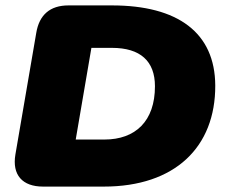

<svg xmlns="http://www.w3.org/2000/svg" viewBox="-20 -690 840 710"><path d="M139 0H364C627 0 777 -146 776 -374C775 -569 638 -670 394 -670H233C165 -670 125 -635 114 -568L37 -119C24 -43 63 0 139 0ZM366 -174H260L318 -513H394C499 -513 553 -464 553 -371C553 -242 481 -174 366 -174Z"/></svg>

Font: SN Pro Black
Style: Italic
Weight: 900
Italic angle: -9°
Designer: Tobias Whetton
Foundry: Supernotes
Version: Version 1.001;Glyphs 3.2 (3249)